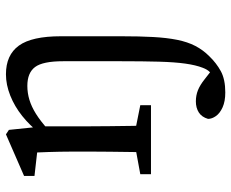

<svg xmlns="http://www.w3.org/2000/svg" viewBox="-86 -442 778 646"><g transform="rotate(-90 303.0 -119.0)"><path d="M40 0V-36L149 -56H172L272 -36V0ZM113 0Q114 -23 114.5 -60.5Q115 -98 115.5 -138.5Q116 -179 116 -210V-258Q116 -286 115.5 -306.5Q115 -327 114.5 -345Q114 -363 113 -383L34 -392V-427L174 -488L189 -478L201 -362V-361V-210Q201 -179 201.5 -138.5Q202 -98 202.5 -60.5Q203 -23 204 0ZM315 250Q285 250 265 241Q245 232 235.5 218.5Q226 205 226 192Q232 171 247.5 161Q263 151 285 151Q305 151 322.5 158Q340 165 360 181L401 213V224H365V210Q375 206 383.5 198Q392 190 398 174Q407 151 412 115.5Q417 80 418.5 26.5Q420 -27 420 -102V-295Q420 -364 400.5 -390Q381 -416 337 -416Q313 -416 290 -409Q267 -402 243 -387Q219 -372 191 -347L176 -374H178Q203 -407 235.5 -433Q268 -459 304.5 -473.5Q341 -488 376 -488Q441 -488 472.5 -444.5Q504 -401 504 -303V-100Q504 -39 501.5 7Q499 53 492 88Q485 123 471.5 149Q458 175 437 196Q414 220 386.5 235Q359 250 315 250Z"/></g></svg>

Font: Source Serif 4 Variable
Style: Regular
Weight: 400
Designer: Frank Grießhammer
Foundry: Adobe
Version: Version 4.005;hotconv 1.1.0;makeotfexe 2.6.0